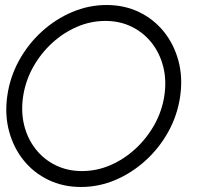

<svg xmlns="http://www.w3.org/2000/svg" viewBox="-20 -733 790 766"><path d="M303 13Q232 13 173.2 -15.2Q114.5 -43.5 74.2 -93.5Q34 -143.5 16.2 -209.2Q-1.5 -275 9 -350Q19.5 -425 55.5 -490.8Q91.5 -556.5 146.2 -606.5Q201 -656.5 267.5 -684.8Q334 -713 405 -713Q476.5 -713 535 -684.8Q593.5 -656.5 633.8 -606.5Q674 -556.5 691.8 -490.8Q709.5 -425 699 -350Q688.5 -275 652.5 -209.2Q616.5 -143.5 561.8 -93.5Q507 -43.5 440.8 -15.2Q374.5 13 303 13ZM307 -50.5Q366 -50.5 420.8 -74.2Q475.5 -98 520.5 -139.5Q565.5 -181 595.8 -235Q626 -289 635.5 -350Q645 -411.5 631.5 -465.8Q618 -520 585.8 -561.2Q553.5 -602.5 506 -626Q458.5 -649.5 400.5 -649.5Q341.5 -649.5 286.8 -625.8Q232 -602 187 -560.5Q142 -519 112 -465Q82 -411 72.5 -350Q63 -288.5 76.2 -234.2Q89.5 -180 121.8 -138.8Q154 -97.5 201.5 -74Q249 -50.5 307 -50.5Z"/></svg>

Font: Urbanist Light
Style: Italic
Weight: 300
Italic angle: -8°
Designer: Corey Hu
Foundry: Corey Hu
Version: Version 1.330; ttfautohint (v1.8.4.7-5d5b)